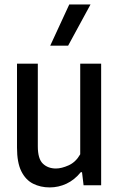

<svg xmlns="http://www.w3.org/2000/svg" viewBox="-20 -828 532 858"><path d="M202 9.5Q161 9.5 127.8 -7.2Q94.5 -24 75.2 -62.8Q56 -101.5 56 -168.5V-543.5H149V-174Q149 -118 171.8 -96.5Q194.5 -75 230 -75Q255 -75 286.8 -89.2Q318.5 -103.5 338.5 -138.5V-543.5H432V0H353.5L346.5 -58.5H341Q313 -24 277.2 -7.2Q241.5 9.5 202 9.5ZM204.5 -624 289.5 -808H384.5L284.5 -624Z"/></svg>

Font: Encode Sans Condensed Medium
Style: Regular
Weight: 500
Width: 3
Designer: Multiple Designers
Foundry: Impallari Type
Version: Version 3.000; ttfautohint (v1.8.3) -l 8 -r 50 -G 200 -x 14 